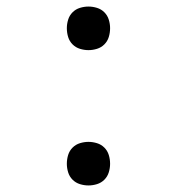

<svg xmlns="http://www.w3.org/2000/svg" viewBox="-20 -558 540 586"><path d="M250 -405Q237 -405 224 -409Q211 -413 201.5 -422.5Q192 -432 188 -445Q184 -458 184 -472Q184 -485 188 -498Q192 -511 201.5 -520.5Q211 -530 224 -534Q237 -538 250 -538Q263 -538 276 -534Q289 -530 298.5 -520.5Q308 -511 312 -498Q316 -485 316 -472Q316 -458 312 -445Q308 -432 298.5 -422.5Q289 -413 276 -409Q263 -405 250 -405ZM250 8Q237 8 224 4Q211 0 201.5 -9.5Q192 -19 188 -32Q184 -45 184 -58Q184 -72 188 -85Q192 -98 201.5 -107.5Q211 -117 224 -121Q237 -125 250 -125Q263 -125 276 -121Q289 -117 298.5 -107.5Q308 -98 312 -85Q316 -72 316 -58Q316 -45 312 -32Q308 -19 298.5 -9.5Q289 0 276 4Q263 8 250 8Z"/></svg>

Font: Iosevka Slab Light
Style: Regular
Weight: 300
Monospace: yes
Designer: Belleve Invis
Foundry: Belleve Invis
Version: Version 11.1.0; ttfautohint (v1.8.3)